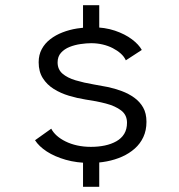

<svg xmlns="http://www.w3.org/2000/svg" viewBox="-20 -720 690 740"><path d="M300 0V-131.5H362.5V0ZM300 -579.5V-700H362.5V-579.5ZM327.5 -92Q276 -92 233.2 -104.2Q190.5 -116.5 160.2 -136.2Q130 -156 115 -179.5L177.5 -224Q185 -209.5 199 -197Q213 -184.5 232.8 -174.8Q252.5 -165 277.2 -159.5Q302 -154 330.5 -154Q359 -154 384 -159.2Q409 -164.5 428.5 -175.5Q448 -186.5 458.8 -204.2Q469.5 -222 469.5 -247Q469.5 -277 447 -294.2Q424.5 -311.5 388 -321Q351.5 -330.5 309 -336.5Q277.5 -341.5 245.8 -351Q214 -360.5 187.5 -377Q161 -393.5 145 -418.8Q129 -444 129 -480Q129 -508.5 141 -530.8Q153 -553 173.8 -569Q194.5 -585 221 -595.2Q247.5 -605.5 277 -610.2Q306.5 -615 335 -615Q384 -615 423 -601.8Q462 -588.5 488.5 -568.5Q515 -548.5 526.5 -527.5L465 -487.5Q458.5 -502 445.2 -513.8Q432 -525.5 414.5 -534.5Q397 -543.5 375.8 -548.5Q354.5 -553.5 331.5 -553.5Q313 -553.5 290.5 -550.2Q268 -547 248 -539Q228 -531 215 -516.5Q202 -502 202 -479.5Q202 -452.5 220.8 -436.2Q239.5 -420 271.2 -410.5Q303 -401 341.5 -394.5Q366.5 -390.5 394.5 -384.8Q422.5 -379 449.2 -369Q476 -359 497.5 -343.5Q519 -328 531.8 -305.5Q544.5 -283 544.5 -250.5Q544.5 -217.5 532.5 -191.8Q520.5 -166 499.2 -147.2Q478 -128.5 450.5 -116.2Q423 -104 391.5 -98Q360 -92 327.5 -92Z"/></svg>

Font: Trispace Thin Light
Style: Regular
Weight: 300
Version: Version 1.210